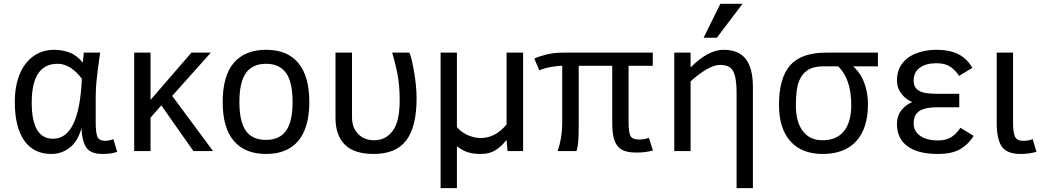

<svg xmlns="http://www.w3.org/2000/svg" viewBox="-20 -786 5424 999"><path d="M589.8 3.9Q560.5 15.1 512.2 15.1Q453.1 15.1 430.2 -16.8Q407.2 -48.8 403.8 -118.2Q383.8 -48.8 341.8 -16.8Q299.8 15.1 247.1 15.1Q154.8 15.1 106 -54.9Q57.1 -125 57.1 -254.9Q57.1 -338.9 82.5 -400.1Q107.9 -461.4 154.5 -494.1Q201.2 -526.9 262.2 -526.9Q303.2 -526.9 341.1 -512.9Q378.9 -499 411.1 -460Q414.1 -500 416 -512.2H501Q485.4 -402.8 481.7 -359.9Q478 -316.9 478 -280.8V-148.9Q478 -92.3 487.8 -72.8Q497.6 -53.2 526.9 -53.2Q547.9 -53.2 569.8 -62ZM255.9 -64Q392.6 -64 405.8 -376Q379.9 -412.1 347.4 -433.1Q314.9 -454.1 279.8 -454.1Q145 -454.1 145 -252Q145 -64 255.9 -64Z M1088.4 0H986.3L819.3 -237.8L763.2 -173.8V0H678.2V-512.2H763.2V-266.1L976.1 -512.2H1077.1L876 -287.1Z M1589.4 -254.9Q1589.4 -121.6 1532 -53.2Q1474.6 15.1 1364.7 15.1Q1254.9 15.1 1196.8 -52.5Q1138.7 -120.1 1138.7 -254.9Q1138.7 -392.1 1197 -459.5Q1255.4 -526.9 1364.7 -526.9Q1475.1 -526.9 1532.2 -458.3Q1589.4 -389.6 1589.4 -254.9ZM1502.4 -254.9Q1502.4 -359.4 1468 -406.7Q1433.6 -454.1 1364.7 -454.1Q1293.9 -454.1 1259.8 -406.5Q1225.6 -358.9 1225.6 -254.9Q1225.6 -154.8 1258.5 -106.4Q1291.5 -58.1 1364.7 -58.1Q1434.6 -58.1 1468.5 -106Q1502.4 -153.8 1502.4 -254.9Z M1725.6 -512.2H1811.5V-175.8Q1811.5 -122.1 1843.5 -89.1Q1875.5 -56.2 1927.2 -56.2Q1986.3 -56.2 2022.9 -104.5Q2059.6 -152.8 2059.6 -263.2Q2059.6 -348.1 2046.1 -411.1Q2032.7 -474.1 2020.5 -512.2H2110.4Q2122.1 -484.9 2134.8 -410.9Q2147.5 -336.9 2147.5 -272.9Q2147.5 -127.4 2094.2 -56.2Q2041 15.1 1924.3 15.1Q1823.2 15.1 1774.4 -33.2Q1725.6 -81.5 1725.6 -172.9Z M2701.7 0H2620.6L2615.7 -58.1Q2586.4 -21 2555.4 -2.9Q2524.4 15.1 2483.4 15.1Q2446.8 15.1 2418.7 7.6Q2390.6 0 2357.4 -24.9V192.9H2272.5V-512.2H2357.4V-125Q2378.4 -99.1 2412.6 -83.5Q2446.8 -67.9 2482.4 -67.9Q2557.1 -67.9 2615.7 -138.2V-512.2H2701.7Z M3377.4 -2.9Q3338.4 7.8 3292.5 7.8Q3242.7 7.8 3216.6 -6.3Q3190.4 -20.5 3178 -53.2Q3165.5 -85.9 3165.5 -147V-443.8H2991.2V-140.1Q2991.2 -92.8 2989.3 -58.8Q2987.3 -24.9 2979.5 0H2881.3Q2905.3 -69.3 2905.3 -146V-443.8Q2885.3 -443.8 2848.1 -437.7Q2811 -431.6 2786.1 -419.9L2760.3 -481Q2782.2 -492.2 2822.3 -502.2Q2862.3 -512.2 2914.6 -512.2H3376.5V-443.8H3250.5V-148.9Q3250.5 -97.2 3260.5 -78.6Q3270.5 -60.1 3304.2 -60.1Q3333.5 -60.1 3356.4 -68.8Z M3897.5 192.9H3812.5V-301.8Q3812.5 -358.4 3804.4 -389.9Q3796.4 -421.4 3778.8 -434.8Q3761.2 -448.2 3725.1 -448.2Q3696.3 -448.2 3656.2 -425Q3616.2 -401.9 3573.2 -362.8V0H3488.3V-512.2H3573.2V-435.1Q3665 -526.9 3744.1 -526.9Q3824.2 -526.9 3860.8 -478.5Q3897.5 -430.2 3897.5 -332ZM3710 -589.8H3641.1L3728 -766.1H3843.3Z M4547.9 -512.2V-440.9H4418.9Q4459 -404.8 4477.5 -353.3Q4496.1 -301.8 4496.1 -244.1Q4496.1 -118.2 4435.1 -51.5Q4374 15.1 4261.2 15.1Q4150.9 15.1 4092 -51.5Q4033.2 -118.2 4033.2 -240.2Q4033.2 -379.9 4091.1 -446Q4148.9 -512.2 4279.3 -512.2ZM4263.2 -440.9Q4211.4 -440.9 4180.7 -419.9Q4149.9 -398.9 4135.5 -358.6Q4121.1 -318.4 4121.1 -236.8Q4121.1 -151.4 4157.2 -103.8Q4193.4 -56.2 4259.3 -56.2Q4333 -56.2 4371.1 -103.5Q4409.2 -150.9 4409.2 -238.8Q4409.2 -375 4341.3 -440.9Z M5045.9 -79.1Q5022 -38.1 4978.5 -11.5Q4935.1 15.1 4859.9 15.1Q4755.4 15.1 4701.2 -25.4Q4647 -65.9 4647 -140.1Q4647 -183.1 4669.9 -212.2Q4692.9 -241.2 4726.1 -254.9Q4692.9 -269 4669.9 -298.6Q4647 -328.1 4647 -367.2Q4647 -417 4672.4 -452.9Q4697.8 -488.8 4745.4 -507.8Q4793 -526.9 4852.1 -526.9Q4920.9 -526.9 4966.6 -503.9Q5012.2 -481 5039.1 -433.1L4970.2 -391.1Q4951.2 -420.9 4924.1 -439Q4897 -457 4852.1 -457Q4798.8 -457 4766.4 -434.1Q4733.9 -411.1 4733.9 -366.2Q4733.9 -340.8 4746.6 -326.2Q4759.3 -311.5 4784.2 -304.7Q4809.1 -297.9 4862.8 -297.9H4971.2V-228H4857.9Q4793.9 -228 4763.9 -208.5Q4733.9 -189 4733.9 -145Q4733.9 -102.1 4768.8 -78.6Q4803.7 -55.2 4859.9 -55.2Q4901.9 -55.2 4929 -72Q4956.1 -88.9 4977.1 -121.1Z M5373 3.9Q5335 15.1 5289.1 15.1Q5220.7 15.1 5193.4 -22.2Q5166 -59.6 5166 -147V-512.2H5251V-148.9Q5251 -97.2 5261 -75.2Q5271 -53.2 5304.2 -53.2Q5330.1 -53.2 5353 -62Z"/></svg>

Font: ClearSansRegular
Style: Regular
Weight: 400
Foundry: Intel Corporation
Version: Version 1.00